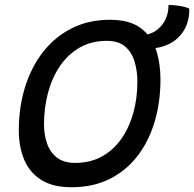

<svg xmlns="http://www.w3.org/2000/svg" viewBox="-20 -741 795 786"><path d="M272.9 25.5Q196.1 25.5 148.6 -4.6Q101.1 -34.8 79 -87.2Q57 -139.8 57 -207.3Q57 -302 82.5 -384.2Q107.9 -466.3 156.2 -528.2Q204.6 -590.2 273.6 -625.1Q342.6 -660 429.8 -660Q509.8 -660 554.9 -626.8Q600 -593.7 618.5 -538.3Q636.9 -482.9 636.9 -415.7Q636.9 -322.8 613 -242.5Q589.1 -162.3 542.7 -102.2Q496.2 -42 428.5 -8.2Q360.7 25.5 272.9 25.5ZM287.6 -74.1Q349.5 -74.1 397 -100.3Q444.4 -126.5 476.8 -172.7Q509.1 -218.9 525.8 -278.9Q542.4 -338.9 542.4 -406.8Q542.4 -449.2 531.4 -487.4Q520.4 -525.6 493.1 -549.7Q465.9 -573.8 417.3 -573.8Q354.6 -573.8 306.5 -546.4Q258.5 -519 225.8 -471.1Q193.1 -423.1 176.6 -361.5Q160.1 -299.9 160.1 -231.5Q160.1 -188.6 172.9 -152.8Q185.6 -117 213.7 -95.5Q241.7 -74.1 287.6 -74.1ZM594.1 -542.8 545.5 -595.3Q603.2 -595.3 636.6 -631.3Q669.9 -667.2 669.9 -720.6Q686.2 -720.6 704 -718.4Q721.8 -716.2 736 -712.6Q750.2 -708.9 755 -704.8Q755 -650.6 731.7 -614.6Q708.4 -578.6 671.6 -560.7Q634.9 -542.8 594.1 -542.8Z"/></svg>

Font: Grandstander Thin
Style: Italic
Weight: 100
Italic angle: -15°
Designer: Tyler Finck
Foundry: Etcetera Type Co
Version: Version 1.200